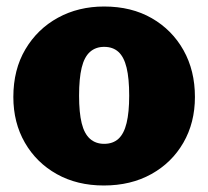

<svg xmlns="http://www.w3.org/2000/svg" viewBox="-20 -560 640 590"><path d="M299 10Q217 10 154.5 -25Q92 -60 56.5 -121.5Q21 -183 21 -262Q21 -346 58 -408.5Q95 -471 158 -505.5Q221 -540 300 -540Q384 -540 446.5 -504Q509 -468 544 -405.5Q579 -343 579 -262Q579 -183 543.5 -121.5Q508 -60 445 -25Q382 10 299 10ZM300 -118Q327 -118 344 -133.5Q361 -149 369 -182Q377 -215 377 -266Q377 -319 369 -352Q361 -385 344 -400.5Q327 -416 300 -416Q274 -416 256.5 -400.5Q239 -385 231 -352Q223 -319 223 -266Q223 -214 231 -181.5Q239 -149 256.5 -133.5Q274 -118 300 -118Z"/></svg>

Font: Libre Franklin Thin Black
Style: Regular
Weight: 900
Version: Version 3.000